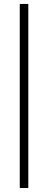

<svg xmlns="http://www.w3.org/2000/svg" viewBox="-20 -734 246 977"><path d="M80.6 222.7V-713.9H124V222.7Z"/></svg>

Font: Simplified Naskh
Style: Regular
Weight: 400
Designer: SIL International
Foundry: Arabeyes
Version: 1.02_alpha